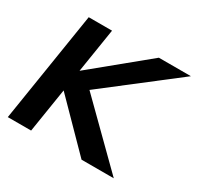

<svg xmlns="http://www.w3.org/2000/svg" viewBox="-129 -729 900 877"><g transform="rotate(30 320.5 -290.0)"><path d="M10 0H133L170 -233L399 0H569L271 -294L641 -580H472L188 -347L225 -580H102Z"/></g></svg>

Font: Charger Pro
Style: UltraObl
Weight: 900
Designer: Jasper
Foundry: Cannot Into Space Fonts
Version: Version 1.09